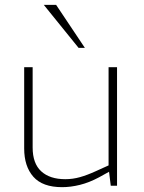

<svg xmlns="http://www.w3.org/2000/svg" viewBox="-20 -768 594 794"><path d="M237 6Q156 6 118 -37Q80 -80 80 -154V-490H115V-158Q115 -92 150.5 -59.5Q186 -27 250 -27Q281 -27 311 -35.5Q341 -44 376 -60L429 -84V-490H464V0H438L430 -66L437 -61L390 -35Q349 -13 310.5 -3.5Q272 6 237 6ZM305 -570 161 -748H212L331 -570Z"/></svg>

Font: REM Medium Thin
Style: Regular
Weight: 250
Version: Version 1.005;gftools[0.9.28]